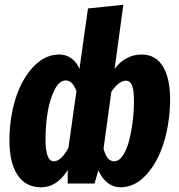

<svg xmlns="http://www.w3.org/2000/svg" viewBox="-20 -778 760 814"><path d="M580.1 -546.9Q640.6 -546.9 671.6 -494.9Q702.6 -442.9 701.2 -347.2Q699.2 -252.4 673.6 -170.7Q647.9 -88.9 599.6 -36.4Q551.3 16.1 490.2 16.1Q460.9 16.1 436.8 -2.4Q412.6 -21 397 -56.2L380.9 0H267.1V-57.1Q221.2 16.1 153.8 16.1Q88.9 16.1 54.4 -36.1Q20 -88.4 20 -182.1Q20 -276.4 45.7 -358.9Q71.3 -441.4 120.6 -494.1Q169.9 -546.9 231.9 -546.9Q259.8 -546.9 282.2 -531Q304.7 -515.1 316.9 -485.8L353 -742.2L502.9 -757.8L465.8 -485.8Q486.8 -514.6 516.4 -530.8Q545.9 -546.9 580.1 -546.9ZM208 -94.2Q239.3 -94.2 270 -150.9L304.2 -392.1Q287.1 -437 258.8 -437Q231.9 -437 211.9 -398.4Q191.9 -359.9 182.4 -304Q172.9 -248 172.9 -187Q172.9 -94.2 208 -94.2ZM463.9 -94.2Q483.9 -94.2 500.2 -117.9Q516.6 -141.6 526.6 -179.2Q536.6 -216.8 542.2 -260.7Q547.9 -304.7 547.9 -348.1Q547.9 -397.5 539.6 -416.7Q531.2 -436 514.2 -436Q484.9 -436 452.1 -389.2L418.9 -147Q427.2 -118.7 438 -106.4Q448.7 -94.2 463.9 -94.2Z"/></svg>

Font: Fira Sans Compressed
Style: Bold Italic
Weight: 700
Width: 3
Italic angle: -8°
Designer: Carrois Corporate & Edenspiekermann AG
Foundry: Carrois Corporate GbR & Edenspiekermann AG
Version: Version 4.203;PS 004.203;hotconv 1.0.88;makeotf.lib2.5.64775